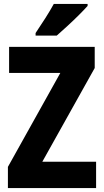

<svg xmlns="http://www.w3.org/2000/svg" viewBox="-20 -951 525 971"><path d="M466 0H20V-107L285 -582H26V-714H459V-607L194 -133H466ZM423 -921Q407 -903 379.5 -875.5Q352 -848 321.5 -820Q291 -792 267 -771H160V-784Q185 -821 209.5 -859.5Q234 -898 252 -931H423Z"/></svg>

Font: Noto Sans Telugu Condensed ExtraBold
Style: Regular
Weight: 800
Width: 3
Designer: Jelle Bosma - Monotype Design Team
Foundry: Monotype Imaging Inc.
Version: Version 2.005; ttfautohint (v1.8.4.7-5d5b)